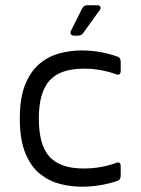

<svg xmlns="http://www.w3.org/2000/svg" viewBox="-20 -699 532 727"><path d="M289 8Q249 8 207.5 -2.5Q166 -13 131.5 -40.5Q97 -68 76 -119Q55 -170 55 -250Q55 -330 76 -380.5Q97 -431 131.5 -459Q166 -487 207.5 -497.5Q249 -508 289 -508Q358 -508 424 -485Q437 -481 437 -466V-431Q437 -411 419 -418Q361 -439 297 -439Q208 -439 167.5 -394Q127 -349 127 -250Q127 -150 167.5 -105.5Q208 -61 297 -61Q361 -61 419 -82Q437 -89 437 -69V-33Q437 -18 424 -14Q392 -3 358 2.5Q324 8 289 8ZM261 -564Q252 -564 248.5 -569.5Q245 -575 249 -583L291 -667Q297 -679 310 -679H347Q357 -679 360 -673.5Q363 -668 357 -660L295 -574Q288 -564 276 -564Z"/></svg>

Font: Pitagon Sans
Style: Regular
Weight: 400
Designer: Travis Tran
Foundry: Pitagon
Version: Version 1.001; ttfautohint (v1.8.4.7-5d5b);gftools[0.9.26]